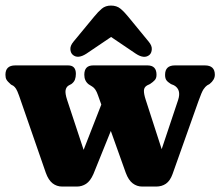

<svg xmlns="http://www.w3.org/2000/svg" viewBox="-27 -684 810 706"><path d="M255.5 2H202Q181.5 2 166.2 -10Q151 -22 141.5 -48.5L43 -332.5Q36.5 -350.5 32 -357.5Q27.5 -364.5 22 -368.5L13.5 -373Q0.5 -384.5 -3.2 -391.2Q-7 -398 -7 -409Q-7 -443.5 29 -443.5H223.5Q252 -443.5 252 -412.5Q252 -400.5 248.5 -391.2Q245 -382 235.5 -375L226 -370Q216.5 -364.5 214.2 -352.5Q212 -340.5 220 -316L280.5 -133L345.5 -299.5L333 -334.5Q325 -358 312.5 -365.5L299 -374Q283 -386.5 283 -409Q283 -443.5 315.5 -443.5H515.5Q548.5 -443.5 548.5 -409Q548.5 -396.5 542.2 -389.5Q536 -382.5 524.5 -375L514 -370Q502.5 -363.5 502.2 -350.8Q502 -338 508.5 -318L567.5 -135.5L628 -316.5Q640.5 -355 612.5 -370.5L601.5 -375Q589.5 -382.5 584.8 -389.2Q580 -396 580 -409Q580 -443.5 616 -443.5H726.5Q763 -443.5 763 -409Q763 -390.5 743.5 -375L734.5 -370Q728 -365.5 721.2 -355.5Q714.5 -345.5 702.5 -311.5L607.5 -44Q598.5 -19 583.2 -8.5Q568 2 547 2H496Q476.5 2 461 -9.8Q445.5 -21.5 435.5 -48.5L380.5 -202.5L316.5 -44Q305 -18 289.5 -8Q274 2 255.5 2ZM290.5 -486.5Q258.5 -466 240 -483Q232.5 -490 231.8 -503Q231 -516 243 -530.5L319 -622.5Q334 -641 347.5 -652.2Q361 -663.5 381 -663.5Q402 -663.5 415.8 -652.2Q429.5 -641 444.5 -622.5L520 -530.5Q532 -516 531.2 -503Q530.5 -490 523.5 -483Q504.5 -465.5 472.5 -486.5L381.5 -548Z"/></svg>

Font: Fraunces 144pt S100
Style: Bold
Weight: 700
Version: Version 1.000; ttfautohint (v1.8.3)